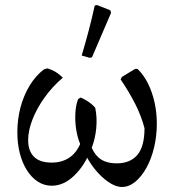

<svg xmlns="http://www.w3.org/2000/svg" viewBox="-20 -732 697 764"><path d="M169 -460Q188 -454 202.5 -445Q217 -436 230 -423Q188 -387 157 -343.5Q126 -300 109 -256Q92 -212 92 -174Q92 -132 115 -108.5Q138 -85 186 -85Q225 -85 254 -103.5Q283 -122 299 -159Q288 -185 283 -218Q278 -251 280 -283.5Q282 -316 291 -338L301 -344Q317 -337 332 -327Q347 -317 359 -303Q367 -264 363 -222Q359 -180 345 -144Q359 -112 383 -97Q407 -82 444 -82Q498 -82 526.5 -115.5Q555 -149 555 -222Q542 -272 517 -320.5Q492 -369 460 -416L465 -426L518 -458H527Q552 -434 569 -399.5Q586 -365 595 -324.5Q604 -284 604 -240Q604 -190 593 -144.5Q582 -99 562.5 -64Q543 -29 518 -8.5Q493 12 465 12Q440 12 411 -8Q382 -28 356 -60.5Q330 -93 314 -132L339 -131Q317 -74 275.5 -33.5Q234 7 186 7Q156 7 131 -9Q106 -25 87.5 -54Q69 -83 59 -121.5Q49 -160 49 -206Q49 -257 61.5 -304.5Q74 -352 98 -391.5Q122 -431 155 -456ZM337 -502 305 -511Q320 -561 333 -610.5Q346 -660 357 -710L366 -712L419 -691L422 -681L346 -504Z"/></svg>

Font: Alegreya
Style: Regular
Weight: 400
Designer: Juan Pablo del Peral
Foundry: Huerta Tipografica
Version: Version 2.009